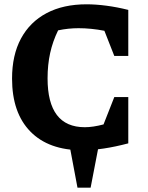

<svg xmlns="http://www.w3.org/2000/svg" viewBox="-20 -687 686 892"><path d="M362 11Q206 11 121 -76Q36 -163 36 -322Q36 -431 77.5 -508Q119 -585 196.5 -626Q274 -667 382 -667Q425 -667 474.5 -660.5Q524 -654 576 -641V-427H511L465 -544Q403 -556 345 -556Q297 -556 250 -546Q225 -495 213 -440.5Q201 -386 201 -323Q201 -96 374 -96Q412 -96 461 -109L511 -236H576V-21Q455 11 362 11ZM340 185 300 -28H442L401 185Z"/></svg>

Font: Piazzolla
Style: Bold
Weight: 700
Designer: Juan Pablo del Peral
Foundry: Huerta Tipografica
Version: Version 1.330